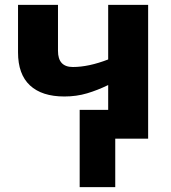

<svg xmlns="http://www.w3.org/2000/svg" viewBox="-20 -569 701 788"><path d="M588 0H453V199H307V-118H424V-220Q381 -199 337.5 -186Q294 -173 244 -173Q152 -173 103 -218.5Q54 -264 54 -354V-549H218V-360Q218 -294 279 -294Q344 -294 424 -325V-549H588Z"/></svg>

Font: Noto Sans UI ExtraBold
Style: Regular
Weight: 800
Designer: Monotype Design Team
Foundry: Monotype Imaging Inc.
Version: Version 1.001